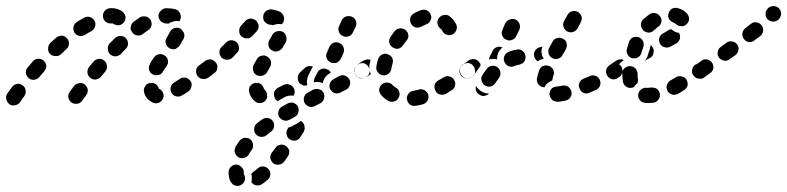

<svg xmlns="http://www.w3.org/2000/svg" viewBox="-45 -309 2583 630"><path d="M29 -29Q21 -35 11 -34Q1 -32 -5 -24Q-15 -11 -21 -2Q-27 7 -24 17Q-22 27 -14 33Q-10 36 -5 37Q0 37 5 36Q10 35 14 33Q18 30 21 26Q26 18 35 6Q41 -3 39 -13Q38 -23 29 -29ZM233 -32Q225 -38 215 -36Q204 -35 198 -27L184 -8Q178 0 179 10Q181 21 189 27Q193 30 198 31Q203 32 207 32Q212 31 217 29Q221 26 224 22L238 3Q244 -5 243 -15Q241 -25 233 -32ZM467 30Q472 30 476 28Q481 26 484 23Q488 19 490 14Q494 5 490 -4Q486 -14 477 -18Q476 -18 476 -19Q473 -29 464 -34Q455 -39 445 -36Q440 -35 436 -32Q433 -29 430 -24Q428 -20 427 -15Q427 -10 428 -5Q431 6 438 14Q446 23 457 28Q462 30 467 30ZM580 -43Q577 -47 573 -50Q569 -53 564 -54Q559 -55 554 -54Q549 -53 545 -50Q535 -44 526 -38Q518 -33 515 -23Q513 -13 518 -4Q523 5 533 7Q543 10 552 4Q562 -1 573 -9Q581 -14 583 -25Q586 -35 580 -43ZM98 -110Q91 -117 80 -116Q70 -116 63 -108Q54 -98 46 -88Q39 -80 40 -70Q41 -60 49 -53Q52 -50 57 -48Q62 -47 67 -47Q72 -48 76 -50Q81 -52 84 -56Q92 -66 100 -75Q107 -83 107 -93Q106 -103 98 -110ZM297 -110Q294 -113 289 -115Q284 -116 279 -116Q274 -115 270 -113Q265 -111 262 -107L247 -89Q241 -81 242 -71Q243 -60 251 -54Q254 -51 259 -49Q264 -48 269 -48Q274 -49 278 -51Q283 -53 286 -57L301 -75Q307 -83 306 -93Q305 -104 297 -110ZM652 -73Q652 -78 651 -82Q650 -87 647 -91Q642 -100 631 -102Q621 -103 613 -97L609 -95Q605 -92 602 -88Q599 -84 599 -79Q598 -74 599 -69Q600 -64 603 -60Q609 -51 619 -50Q629 -48 638 -54L641 -57Q645 -59 648 -64Q651 -68 652 -73ZM444 -80Q447 -70 456 -65Q461 -63 466 -62Q470 -62 475 -63Q480 -64 484 -67Q488 -70 490 -75Q492 -79 495 -82L502 -93Q508 -101 506 -111Q504 -122 495 -127Q486 -133 476 -131Q466 -129 460 -120L453 -110Q450 -105 447 -99Q442 -90 444 -80ZM368 -184Q360 -191 350 -191Q340 -191 332 -184Q324 -175 315 -167Q308 -159 309 -149Q309 -138 316 -131Q324 -124 334 -124Q344 -125 352 -132Q360 -140 367 -148Q375 -155 375 -166Q375 -176 368 -184ZM181 -165Q182 -170 180 -175Q178 -180 175 -183Q168 -191 158 -192Q148 -192 140 -186Q130 -177 120 -168Q113 -161 113 -150Q112 -140 119 -132Q127 -125 137 -125Q147 -124 155 -131Q164 -140 173 -148Q177 -151 179 -156Q181 -160 181 -165ZM511 -151Q515 -148 520 -148Q525 -147 530 -148Q534 -150 538 -153Q542 -156 545 -160Q551 -170 557 -181Q559 -185 560 -190Q560 -195 559 -200Q557 -204 554 -208Q551 -212 547 -215Q538 -220 528 -217Q518 -214 513 -205Q507 -195 502 -185Q496 -176 499 -166Q502 -156 511 -151ZM248 -203 255 -207Q264 -212 267 -222Q270 -232 265 -241Q260 -250 250 -253Q240 -256 231 -251L224 -247Q216 -242 207 -237Q203 -234 200 -230Q197 -226 196 -221Q195 -216 196 -211Q197 -207 199 -202Q205 -194 215 -191Q225 -189 234 -195Q241 -199 248 -203ZM449 -244Q446 -248 442 -251Q438 -254 433 -255Q428 -256 423 -255Q418 -255 414 -252Q404 -245 394 -238Q390 -235 387 -230Q385 -226 384 -221Q383 -216 384 -211Q386 -207 389 -203Q395 -194 405 -193Q415 -191 423 -197Q433 -204 441 -210Q450 -215 452 -225Q454 -235 449 -244ZM342 -226Q347 -226 352 -228Q356 -230 360 -234Q367 -241 367 -252Q366 -262 359 -269Q350 -277 338 -280Q328 -283 315 -282Q305 -281 298 -273Q292 -265 293 -255Q293 -250 295 -246Q298 -241 301 -238Q305 -235 310 -233Q315 -232 320 -232Q323 -233 325 -232Q329 -229 333 -228Q338 -226 342 -226ZM483 -239Q479 -243 477 -247Q475 -252 475 -257Q475 -267 483 -274Q490 -282 501 -282Q517 -282 529 -279Q534 -278 538 -275Q542 -272 545 -267Q547 -263 548 -258Q549 -253 548 -249Q547 -246 546 -244Q545 -241 544 -239Q542 -240 541 -240Q531 -241 522 -238Q514 -236 507 -231Q504 -232 500 -232Q495 -232 491 -234Q486 -236 483 -239Z M747 239Q740 231 730 231Q719 231 712 239Q705 246 705 256Q705 275 712 288Q715 292 718 295Q722 299 727 300Q732 301 737 301Q742 300 746 298Q755 293 758 283Q761 273 756 264Q755 263 755 262Q755 259 755 256Q755 246 747 239ZM780 288Q780 289 780 289Q783 293 787 296Q791 298 796 299Q801 300 806 299Q811 298 815 295Q824 289 833 281Q841 275 842 264Q843 254 836 246Q829 238 819 237Q808 237 801 243Q794 250 787 254Q785 256 783 258Q781 260 779 262Q781 266 781 270Q782 279 780 288Q780 288 780 288ZM852 227Q856 230 861 231Q866 232 871 231Q875 231 880 228Q884 226 887 222Q893 214 899 205Q905 196 904 186Q902 176 893 170Q885 164 875 166Q865 167 859 176Q853 184 847 192Q841 200 842 210Q844 220 852 227ZM785 164Q785 160 782 155Q780 151 776 148Q772 145 767 144Q762 143 757 143Q752 144 748 147Q744 149 741 153Q734 163 728 172Q726 177 725 182Q724 186 725 191Q727 196 730 200Q733 204 737 207Q746 212 756 209Q766 207 771 198Q775 190 781 183Q784 179 785 174Q786 169 785 164ZM907 149Q916 154 926 152Q936 149 941 140L952 123Q954 118 955 113Q955 109 954 104Q953 99 950 95Q947 91 943 88Q942 88 942 88Q942 88 942 88Q938 91 934 94Q925 99 917 103Q910 108 902 109L898 115Q893 124 896 134Q898 144 907 149ZM854 107Q855 102 854 97Q853 92 850 88Q844 80 834 78Q823 77 815 83Q806 89 798 96Q790 102 789 112Q788 123 794 131Q801 139 811 140Q821 141 829 135Q836 129 844 123Q848 120 851 116Q854 112 854 107ZM932 40Q930 36 926 33Q922 30 917 28Q912 27 907 28Q903 28 898 31Q889 36 880 41Q871 46 869 56Q866 66 871 75Q874 79 878 82Q882 85 887 86Q891 88 896 87Q901 86 905 84Q914 79 923 74Q932 69 934 59Q937 49 932 40ZM1017 -4Q1014 -8 1011 -12Q1007 -15 1002 -16Q997 -18 992 -17Q987 -17 983 -15L965 -5Q956 -1 953 9Q950 19 954 28Q957 33 961 36Q964 39 969 41Q974 42 979 42Q984 41 988 39L1006 30Q1015 25 1018 15Q1021 5 1017 -4ZM809 29Q804 30 799 28Q794 26 791 23Q778 12 773 -5Q770 -15 774 -24Q779 -33 789 -36Q793 -38 798 -37Q803 -37 808 -35Q812 -33 815 -29Q819 -25 820 -20Q822 -16 824 -14Q826 -12 828 -9Q830 -6 831 -2Q831 0 831 3Q831 5 832 8Q831 12 830 15Q828 18 826 21Q823 25 818 27Q814 29 809 29ZM855 -8Q857 -13 861 -16Q864 -20 869 -22Q876 -25 884 -30Q889 -32 894 -33Q899 -34 903 -32Q908 -31 912 -28Q916 -25 919 -20Q922 -14 922 -7Q922 0 918 5Q911 4 904 5Q895 6 887 11Q878 16 869 21Q868 22 867 23Q863 21 860 18Q857 15 856 11Q854 6 854 1Q854 -4 855 -8ZM1101 -49Q1098 -54 1094 -57Q1090 -60 1086 -61Q1081 -63 1076 -62Q1071 -61 1067 -59L1049 -49Q1040 -44 1037 -34Q1034 -24 1039 -15Q1042 -11 1045 -8Q1049 -5 1054 -3Q1059 -2 1064 -3Q1069 -3 1073 -6L1091 -15Q1100 -20 1103 -30Q1106 -40 1101 -49ZM967 -62 976 -80Q978 -85 982 -90Q975 -93 967 -92Q959 -90 954 -85Q947 -78 940 -72Q936 -68 934 -64Q932 -59 932 -54Q932 -49 933 -45Q935 -40 938 -36Q943 -32 949 -29Q955 -27 961 -29L963 -30Q962 -37 962 -44Q963 -53 967 -62ZM985 -39Q984 -42 985 -45Q986 -49 987 -52L996 -70Q1000 -79 1010 -83Q1020 -86 1029 -81Q1033 -80 1036 -77Q1039 -74 1040 -70L1038 -69Q1030 -65 1024 -58Q1018 -50 1015 -41Q1015 -38 1014 -36Q1012 -37 1009 -38Q1000 -41 990 -40Q987 -39 985 -39ZM1163 -91Q1161 -95 1156 -98Q1152 -101 1147 -102Q1142 -102 1138 -101Q1133 -100 1129 -97H1128Q1120 -91 1118 -81Q1116 -71 1122 -62Q1128 -54 1138 -52Q1148 -50 1157 -56V-57Q1166 -62 1168 -73Q1169 -83 1163 -91ZM663 -104Q657 -112 647 -114Q637 -115 628 -109Q621 -103 613 -98Q609 -95 606 -90Q603 -86 602 -81Q602 -76 603 -72Q604 -67 606 -63Q609 -59 614 -56Q618 -53 623 -52Q628 -52 632 -53Q637 -54 641 -56Q650 -63 658 -69Q667 -75 668 -85Q670 -96 663 -104ZM786 -77Q787 -72 790 -68Q794 -65 798 -62Q807 -58 817 -61Q827 -64 832 -73Q836 -80 841 -89Q846 -98 844 -108Q841 -118 832 -123Q824 -129 813 -126Q803 -124 798 -115Q792 -105 787 -96Q785 -92 785 -87Q784 -82 786 -77ZM1040 -104Q1044 -102 1049 -102Q1054 -102 1059 -103Q1064 -105 1067 -108Q1071 -112 1073 -116L1082 -135Q1084 -139 1084 -144Q1084 -149 1082 -154Q1081 -158 1077 -162Q1074 -166 1069 -168Q1060 -172 1050 -169Q1041 -165 1036 -156L1028 -137Q1023 -128 1027 -118Q1030 -109 1040 -104ZM739 -153Q739 -157 737 -162Q735 -167 732 -170Q724 -177 714 -177Q704 -177 696 -169Q690 -162 683 -156Q679 -152 677 -148Q675 -143 675 -138Q675 -133 677 -128Q679 -124 682 -120Q690 -113 700 -113Q710 -113 718 -120Q725 -127 732 -135Q736 -138 738 -143Q740 -148 739 -153ZM836 -159Q837 -154 840 -150Q843 -146 847 -144Q852 -141 856 -140Q861 -140 866 -141Q871 -142 875 -145Q879 -148 882 -152Q888 -162 893 -171Q897 -180 894 -190Q891 -200 882 -205Q873 -209 863 -206Q853 -203 848 -194Q845 -187 839 -178Q837 -174 836 -169Q835 -164 836 -159ZM803 -229Q800 -233 798 -238Q798 -238 797 -239Q796 -240 796 -241Q792 -244 788 -246Q783 -248 778 -248Q773 -248 768 -246Q764 -244 760 -240Q754 -234 746 -225Q739 -217 740 -206Q740 -196 748 -189Q752 -186 757 -184Q761 -183 766 -183Q771 -183 776 -185Q780 -188 783 -191Q791 -200 796 -205Q801 -210 803 -216Q804 -222 803 -229ZM1080 -191Q1089 -186 1099 -190Q1109 -193 1113 -203L1122 -221Q1126 -230 1123 -240Q1119 -250 1110 -254Q1100 -258 1091 -255Q1081 -252 1076 -242L1068 -224Q1063 -215 1067 -205Q1070 -195 1080 -191ZM819 -257Q819 -262 822 -266Q824 -270 828 -273Q832 -276 837 -277Q842 -279 847 -278Q862 -276 874 -270Q878 -268 881 -264Q885 -260 886 -255Q888 -251 887 -246Q887 -241 885 -236Q884 -234 882 -232Q881 -231 879 -229Q878 -230 876 -230Q866 -231 856 -228Q853 -227 851 -226Q846 -228 840 -228Q830 -230 823 -238Q817 -246 819 -257Z M1360 1Q1359 -3 1355 -7Q1352 -11 1348 -13Q1343 -16 1338 -16Q1333 -17 1329 -15Q1319 -12 1311 -11Q1301 -10 1295 -1Q1289 7 1290 17Q1291 22 1294 27Q1296 31 1300 34Q1304 37 1309 38Q1314 39 1319 38Q1330 37 1343 33Q1353 30 1358 21Q1363 11 1360 1ZM1248 24Q1253 23 1257 20Q1260 16 1263 12Q1265 8 1266 3Q1267 -2 1265 -7Q1264 -12 1261 -16Q1258 -19 1253 -22Q1247 -26 1243 -30Q1240 -34 1235 -36Q1231 -38 1226 -38Q1221 -39 1216 -37Q1212 -36 1208 -32Q1200 -25 1199 -15Q1199 -5 1206 3Q1215 14 1229 22Q1233 24 1238 25Q1243 25 1248 24ZM1445 -47Q1443 -51 1439 -54Q1435 -57 1430 -58Q1425 -60 1420 -59Q1415 -58 1411 -55Q1402 -50 1393 -45Q1384 -40 1381 -30Q1379 -20 1384 -11Q1386 -6 1390 -3Q1394 0 1399 1Q1404 2 1409 2Q1413 1 1418 -1Q1427 -7 1437 -13Q1446 -18 1448 -28Q1451 -38 1445 -47ZM1514 -73Q1514 -78 1513 -82Q1512 -87 1509 -91Q1504 -100 1493 -102Q1483 -103 1475 -97H1473Q1469 -94 1467 -90Q1464 -85 1463 -80Q1462 -76 1463 -71Q1464 -66 1467 -62Q1473 -53 1483 -52Q1494 -50 1502 -56L1503 -57Q1507 -59 1510 -64Q1513 -68 1514 -73ZM1138 -53Q1133 -54 1129 -56Q1125 -59 1122 -63Q1119 -68 1118 -72Q1118 -77 1119 -82Q1120 -87 1122 -91Q1125 -95 1129 -98Q1136 -102 1147 -110Q1151 -112 1156 -113Q1160 -115 1165 -114Q1167 -113 1168 -113Q1170 -112 1171 -112Q1169 -104 1167 -95Q1166 -86 1168 -78Q1169 -72 1172 -66Q1163 -60 1157 -56Q1152 -53 1148 -52Q1143 -52 1138 -53ZM1210 -62Q1220 -60 1228 -66Q1237 -72 1239 -82Q1240 -91 1243 -100Q1246 -110 1242 -119Q1237 -128 1227 -131Q1223 -133 1218 -133Q1213 -132 1208 -130Q1204 -128 1201 -124Q1197 -120 1196 -116Q1192 -104 1190 -91Q1188 -81 1194 -73Q1200 -64 1210 -62ZM1243 -154Q1251 -148 1261 -149Q1271 -151 1277 -160Q1283 -168 1289 -176Q1296 -184 1295 -194Q1293 -205 1285 -211Q1277 -217 1267 -216Q1257 -215 1250 -207Q1243 -198 1237 -189Q1231 -180 1232 -170Q1234 -160 1243 -154ZM1439 -248Q1435 -252 1432 -254Q1429 -257 1424 -259Q1420 -261 1415 -260Q1410 -260 1405 -258Q1401 -256 1397 -252Q1390 -245 1390 -234Q1391 -224 1398 -217Q1400 -216 1403 -213Q1405 -210 1407 -207Q1409 -203 1413 -199Q1417 -196 1422 -195Q1426 -193 1431 -194Q1436 -194 1441 -197Q1450 -202 1453 -212Q1456 -221 1451 -231Q1446 -239 1440 -247Q1439 -247 1439 -247Q1439 -247 1439 -248ZM1301 -250Q1300 -245 1301 -240Q1301 -235 1304 -231Q1309 -222 1319 -219Q1329 -217 1338 -222Q1346 -226 1353 -229Q1363 -232 1367 -241Q1372 -250 1369 -260Q1365 -270 1356 -275Q1347 -279 1337 -276Q1325 -272 1313 -265Q1308 -262 1305 -258Q1302 -254 1301 -250Z M1830 -8Q1829 -13 1826 -17Q1824 -21 1820 -24Q1815 -27 1811 -28Q1806 -29 1801 -28Q1790 -26 1782 -25Q1771 -25 1764 -17Q1758 -9 1758 1Q1759 6 1761 11Q1763 15 1767 19Q1770 22 1775 23Q1780 25 1785 25Q1797 24 1811 21Q1821 19 1827 10Q1832 2 1830 -8ZM1531 3Q1522 -1 1518 -9Q1514 -18 1517 -27Q1519 -24 1520 -22Q1526 -15 1533 -10Q1541 -5 1550 -3Q1555 -2 1560 -2Q1558 0 1555 2Q1553 3 1550 4Q1545 6 1540 6Q1535 6 1531 3ZM1923 -47Q1919 -57 1909 -60Q1899 -64 1890 -59Q1880 -55 1870 -51Q1860 -47 1856 -37Q1852 -27 1857 -18Q1861 -8 1870 -4Q1880 0 1889 -5Q1900 -9 1911 -14Q1920 -19 1924 -28Q1927 -38 1923 -47ZM1717 -52Q1719 -64 1724 -77Q1727 -87 1736 -92Q1746 -96 1755 -93Q1760 -92 1764 -88Q1768 -85 1770 -81Q1772 -76 1773 -71Q1773 -66 1771 -62Q1768 -52 1767 -45Q1765 -44 1763 -43Q1754 -39 1747 -32Q1744 -27 1741 -22Q1740 -23 1739 -23Q1738 -23 1737 -23Q1727 -25 1721 -33Q1715 -42 1717 -52ZM1588 -88Q1580 -94 1569 -93Q1559 -92 1553 -84Q1545 -74 1538 -63Q1535 -59 1534 -54Q1534 -49 1535 -44Q1536 -40 1539 -36Q1541 -31 1546 -29Q1550 -26 1555 -25Q1560 -24 1564 -25Q1569 -26 1573 -29Q1577 -32 1580 -36Q1586 -45 1592 -53Q1598 -61 1597 -71Q1596 -81 1588 -88ZM1998 -73Q1998 -78 1997 -83Q1996 -87 1993 -92Q1990 -96 1986 -98Q1982 -101 1977 -102Q1972 -102 1967 -101Q1963 -100 1958 -97Q1957 -96 1955 -95Q1946 -89 1944 -79Q1942 -69 1948 -60Q1950 -56 1955 -53Q1959 -50 1964 -49Q1968 -48 1973 -49Q1978 -50 1982 -53Q1985 -55 1988 -57Q1992 -60 1994 -64Q1997 -68 1998 -73ZM1508 -60 1503 -57Q1495 -51 1485 -52Q1474 -54 1469 -63Q1463 -71 1464 -81Q1466 -92 1475 -97L1493 -111Q1502 -116 1512 -115Q1522 -113 1528 -104Q1530 -102 1531 -100Q1532 -97 1532 -94Q1526 -85 1519 -75Q1519 -75 1519 -75Q1518 -75 1518 -74Q1512 -68 1508 -60ZM1676 -108Q1678 -112 1679 -117Q1680 -122 1679 -127Q1677 -137 1668 -143Q1660 -149 1650 -146Q1636 -144 1624 -139Q1614 -135 1610 -125Q1606 -116 1610 -106Q1612 -102 1615 -98Q1619 -94 1623 -92Q1628 -90 1633 -90Q1638 -90 1642 -92Q1651 -96 1660 -97Q1665 -99 1669 -101Q1673 -104 1676 -108ZM1726 -154Q1731 -155 1735 -156Q1733 -151 1732 -145Q1731 -136 1734 -126Q1736 -121 1739 -116Q1732 -115 1726 -112Q1723 -110 1720 -108Q1715 -110 1712 -115Q1709 -119 1708 -124Q1705 -134 1711 -143Q1716 -151 1726 -154ZM1560 -117Q1560 -119 1561 -121L1571 -141Q1575 -151 1585 -154Q1595 -158 1604 -153Q1604 -153 1604 -153Q1604 -153 1604 -153Q1602 -152 1600 -150Q1593 -143 1589 -134Q1586 -125 1586 -115Q1586 -115 1586 -114Q1576 -117 1567 -115Q1563 -115 1559 -114Q1559 -116 1560 -117ZM1755 -133Q1757 -128 1760 -124Q1763 -121 1768 -118Q1777 -113 1787 -117Q1797 -120 1801 -129Q1806 -138 1812 -148Q1814 -153 1815 -158Q1815 -163 1814 -168Q1813 -172 1810 -176Q1806 -180 1802 -182Q1793 -187 1783 -184Q1773 -182 1768 -172Q1762 -162 1757 -152Q1755 -148 1754 -143Q1754 -138 1755 -133ZM1603 -193Q1605 -188 1608 -184Q1611 -181 1616 -179Q1625 -174 1635 -178Q1645 -181 1649 -191L1659 -211Q1663 -221 1660 -230Q1656 -240 1647 -245Q1637 -249 1628 -245Q1618 -242 1613 -233L1604 -212Q1602 -207 1601 -202Q1601 -197 1603 -193ZM1816 -206Q1825 -201 1835 -204Q1845 -207 1850 -216Q1857 -228 1861 -237Q1863 -241 1864 -246Q1864 -251 1863 -256Q1861 -261 1858 -264Q1855 -268 1851 -270Q1841 -275 1832 -272Q1822 -269 1817 -260Q1813 -252 1806 -240Q1801 -231 1804 -221Q1807 -211 1816 -206Z M2115 18Q2122 10 2120 0Q2120 -5 2117 -9Q2115 -14 2111 -17Q2107 -20 2102 -21Q2097 -22 2093 -22Q2087 -21 2081 -21Q2078 -21 2076 -21Q2066 -22 2058 -15Q2050 -9 2049 2Q2049 7 2050 11Q2052 16 2055 20Q2058 24 2062 26Q2067 28 2072 29Q2076 29 2081 29Q2090 29 2099 28Q2109 27 2115 18ZM2211 -28Q2212 -33 2211 -38Q2210 -43 2208 -47Q2203 -56 2192 -58Q2182 -61 2174 -56Q2164 -50 2155 -45Q2151 -43 2148 -39Q2145 -35 2143 -30Q2142 -26 2142 -21Q2143 -16 2145 -11Q2150 -2 2160 1Q2170 4 2179 -1Q2189 -6 2199 -13Q2203 -15 2206 -19Q2209 -23 2211 -28ZM1999 -41Q1997 -53 1997 -66V-67Q1997 -78 2004 -85Q2012 -92 2022 -92Q2027 -92 2032 -90Q2036 -88 2040 -85Q2043 -81 2045 -77Q2047 -72 2047 -67V-66Q2047 -57 2048 -50Q2049 -46 2048 -42Q2048 -38 2046 -35Q2045 -34 2043 -33Q2038 -28 2035 -23Q2033 -22 2031 -22Q2030 -21 2028 -21Q2018 -19 2009 -25Q2001 -31 1999 -41ZM2277 -73Q2277 -78 2276 -82Q2275 -87 2272 -91Q2267 -100 2256 -102Q2246 -103 2238 -97H2236Q2228 -91 2226 -80Q2224 -70 2230 -62Q2236 -53 2246 -51Q2256 -50 2265 -56L2266 -57Q2270 -59 2273 -64Q2276 -68 2277 -73ZM1989 -101Q1994 -107 2001 -110Q2000 -111 1999 -113Q1993 -115 1987 -114Q1982 -113 1977 -110Q1968 -104 1959 -98Q1950 -92 1948 -81Q1947 -71 1952 -63Q1956 -57 1962 -54Q1968 -52 1975 -52Q1975 -59 1975 -66V-67Q1975 -76 1978 -85Q1982 -94 1989 -101ZM2088 -119 2069 -109Q2072 -112 2075 -115Q2080 -123 2082 -132Q2084 -140 2087 -147Q2089 -154 2090 -161Q2092 -160 2094 -157Q2095 -155 2097 -153Q2102 -144 2099 -134Q2097 -124 2088 -119ZM2030 -118Q2040 -116 2049 -121Q2058 -127 2060 -137Q2063 -146 2066 -155Q2069 -165 2065 -174Q2060 -183 2051 -187Q2046 -189 2041 -188Q2036 -188 2031 -186Q2027 -184 2024 -180Q2020 -176 2019 -172Q2015 -160 2012 -148Q2009 -138 2015 -129Q2020 -120 2030 -118ZM2183 -201Q2177 -202 2171 -204Q2164 -208 2158 -213Q2158 -213 2158 -213Q2155 -213 2153 -212Q2150 -211 2148 -210Q2141 -205 2130 -199Q2121 -194 2118 -184Q2116 -174 2121 -165Q2126 -156 2136 -154Q2146 -151 2155 -156Q2166 -162 2175 -167Q2183 -173 2186 -182Q2188 -192 2183 -201ZM2058 -228Q2058 -223 2060 -218Q2062 -214 2065 -210Q2072 -203 2083 -202Q2093 -202 2100 -209Q2107 -215 2114 -221Q2123 -226 2125 -237Q2127 -247 2121 -255Q2115 -264 2105 -266Q2094 -268 2086 -262Q2075 -254 2066 -246Q2062 -242 2060 -238Q2058 -233 2058 -228ZM2161 -281Q2152 -276 2149 -266Q2145 -256 2150 -247Q2155 -238 2165 -235Q2168 -234 2170 -232Q2172 -231 2173 -230Q2180 -223 2191 -223Q2201 -222 2208 -230Q2212 -233 2214 -238Q2216 -242 2216 -247Q2216 -252 2214 -257Q2212 -261 2209 -265Q2203 -271 2195 -276Q2188 -280 2180 -282Q2170 -285 2161 -281Z M2296 -85Q2296 -90 2295 -95Q2294 -100 2291 -104Q2285 -112 2275 -114Q2265 -116 2257 -110L2238 -96Q2229 -90 2227 -80Q2226 -70 2232 -61Q2238 -53 2248 -51Q2258 -49 2266 -55L2285 -69Q2290 -72 2292 -76Q2295 -80 2296 -85ZM2378 -145Q2379 -150 2378 -155Q2376 -159 2374 -163Q2367 -172 2357 -173Q2347 -175 2339 -169L2320 -155Q2316 -152 2313 -148Q2311 -143 2310 -139Q2309 -134 2310 -129Q2312 -124 2314 -120Q2321 -112 2331 -110Q2341 -108 2349 -115L2368 -128Q2372 -131 2375 -136Q2377 -140 2378 -145ZM2453 -227Q2446 -235 2436 -236Q2426 -237 2418 -230Q2409 -223 2400 -216Q2392 -209 2391 -199Q2390 -189 2396 -181Q2402 -172 2413 -171Q2423 -170 2431 -177Q2441 -184 2450 -191Q2458 -198 2459 -208Q2460 -219 2453 -227ZM2518 -264Q2518 -269 2516 -274Q2514 -278 2511 -282Q2503 -289 2493 -289Q2482 -289 2475 -282L2474 -281Q2467 -273 2467 -263Q2467 -252 2474 -245Q2478 -242 2483 -240Q2487 -238 2492 -238Q2497 -238 2502 -240Q2506 -242 2510 -245L2511 -246Q2514 -250 2516 -255Q2518 -259 2518 -264Z"/></svg>

Font: FRB American Cursive Guidelines Dashed Black
Style: Bold Italic
Weight: 900
Italic angle: -25°
Version: Version 2.0;Modular Font Editor K font №1